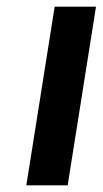

<svg xmlns="http://www.w3.org/2000/svg" viewBox="-20 -556 308 576"><path d="M144 -536H268L183 0H59Z"/></svg>

Font: Exo SemiBold
Style: Italic
Weight: 600
Italic angle: -9°
Designer: Natanael Gama
Foundry: Natanael Gama
Version: Version 1.500; ttfautohint (v1.6)